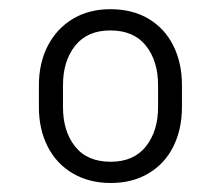

<svg xmlns="http://www.w3.org/2000/svg" viewBox="-20 -741 491 424"><path d="M65.9 -552.7Q65.9 -601.6 85.4 -639.6Q105 -677.7 140.6 -699.2Q176.3 -720.7 223.6 -720.7Q272.5 -720.7 308.1 -699.5Q343.8 -678.2 362.8 -640.1Q381.8 -602.1 381.8 -552.7V-504.4Q381.8 -455.6 362.8 -417.5Q343.8 -379.4 308.1 -358.2Q272.5 -336.9 224.6 -336.9Q176.8 -336.9 140.6 -358.2Q104.5 -379.4 85.2 -417.5Q65.9 -455.6 65.9 -504.4ZM119.1 -504.4Q119.1 -451.2 145.8 -417.5Q172.4 -383.8 224.6 -383.8Q275.4 -383.8 302.2 -417.7Q329.1 -451.7 329.1 -504.4V-552.7Q329.1 -606.4 302.2 -640.1Q275.4 -673.8 223.6 -673.8Q172.9 -673.8 146 -640.1Q119.1 -606.4 119.1 -552.7Z"/></svg>

Font: Mardoto Light
Style: Regular
Weight: 400
Designer: Christian Robertson, Vahan Hovhannisyan
Foundry: Google
Version: Version 1.000